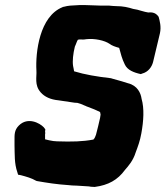

<svg xmlns="http://www.w3.org/2000/svg" viewBox="-20 -726 650 754"><path d="M37 -175V-155C38 -120 36 -84 48 -50L51 -40L62 -38C84 -32 103 -27 122 -16L125 -15C165 -8 203 -2 249 1C258 2 268 3 281 3L329 6C332 7 341 8 349 8H353C405 1 442 -19 471 -59C484 -74 503 -95 513 -128C521 -149 530 -173 535 -202C544 -251 547 -300 536 -338C533 -360 520 -390 483 -399C462 -406 439 -412 418 -418L416 -419H414C362 -425 313 -433 271 -446C270 -451 269 -459 267 -467C264 -486 267 -515 274 -543C279 -553 282 -565 286 -570C289 -571 293 -571 297 -571C303 -571 309 -570 318 -572C352 -576 391 -567 410 -554C419 -547 433 -542 448 -538C454 -516 459 -495 470 -473C480 -451 505 -441 533 -435L538 -437C562 -443 576 -463 581 -482C590 -521 599 -557 608 -595C614 -621 607 -645 603 -660C589 -681 569 -677 562 -677C553 -678 549 -680 533 -684C525 -687 515 -689 503 -691C484 -697 464 -702 435 -702C428 -702 418 -703 408 -704H375C354 -704 318 -707 291 -706L257 -704H256C248 -703 239 -702 229 -699H227L226 -698C135 -662 119 -520 123 -449C125 -425 114 -392 140 -363C155 -346 178 -335 210 -332C226 -330 246 -327 264 -324C270 -323 276 -322 284 -322C289 -321 301 -317 316 -310H317L318 -309C337 -302 355 -295 373 -286C373 -283 375 -280 375 -276C374 -269 374 -267 373 -263C368 -242 363 -218 357 -197C355 -191 352 -185 351 -183C350 -182 348 -180 347 -178C305 -170 264 -169 203 -171C199 -171 198 -172 190 -172C178 -174 167 -176 157 -179V-186V-201L158 -202C158 -205 157 -206 157 -209L158 -218L152 -226C136 -243 89 -268 54 -233C36 -215 37 -197 37 -175Z"/></svg>

Font: Vapor
Style: BlkObl
Weight: 900
Foundry: Cannot Into Space Fonts
Version: Version 0.179